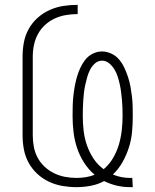

<svg xmlns="http://www.w3.org/2000/svg" viewBox="-20 -763 640 791"><path d="M515 8Q487 8 460 1.5Q433 -5 409 -17Q383 -3 353.5 2.5Q324 8 295 8Q266 8 237 3Q208 -2 181.5 -14.5Q155 -27 133.5 -47Q112 -67 98 -92.5Q84 -118 78.5 -147Q73 -176 73 -205V-530Q73 -560 78.5 -589Q84 -618 98.5 -644Q113 -670 135.5 -690Q158 -710 185 -722Q212 -734 241 -738.5Q270 -743 300 -743V-705Q276 -705 252 -701Q228 -697 206 -687Q184 -677 166 -660.5Q148 -644 136.5 -623Q125 -602 120 -578Q115 -554 115 -530V-205Q115 -181 119.5 -157.5Q124 -134 135 -113.5Q146 -93 163.5 -76.5Q181 -60 202.5 -49.5Q224 -39 247.5 -34.5Q271 -30 295 -30Q314 -30 333 -33Q352 -36 370 -43Q344 -65 326 -93.5Q308 -122 297.5 -153.5Q287 -185 283 -218.5Q279 -252 279 -285Q279 -305 279.5 -325.5Q280 -346 282 -365.5Q284 -385 287.5 -405Q291 -425 296.5 -444.5Q302 -464 310.5 -482.5Q319 -501 331 -516.5Q343 -532 361.5 -541.5Q380 -551 400 -551Q420 -551 439 -542Q458 -533 471 -517.5Q484 -502 492.5 -483.5Q501 -465 507.5 -445.5Q514 -426 517.5 -406Q521 -386 523.5 -366Q526 -346 526.5 -326Q527 -306 527 -285Q527 -252 524 -219.5Q521 -187 511 -155.5Q501 -124 485 -95.5Q469 -67 445 -44Q462 -37 479.5 -33.5Q497 -30 515 -30Q518 -30 520 -30Q522 -30 525 -30L527 8Q524 8 521 8Q518 8 515 8ZM407 -66Q430 -85 445.5 -111.5Q461 -138 469.5 -166.5Q478 -195 481.5 -225Q485 -255 485 -285Q485 -302 484.5 -318Q484 -334 482.5 -350.5Q481 -367 479 -383Q477 -399 473.5 -415Q470 -431 465 -447Q460 -463 451.5 -477Q443 -491 430 -502Q417 -513 401 -513Q384 -513 371.5 -502Q359 -491 351.5 -476.5Q344 -462 339.5 -446Q335 -430 331.5 -414.5Q328 -399 326 -382.5Q324 -366 323 -350Q322 -334 321.5 -317.5Q321 -301 321 -285Q321 -255 324.5 -224.5Q328 -194 338 -165Q348 -136 365 -110Q382 -84 407 -66Z"/></svg>

Font: Iosevka SS04 XLt Ex
Style: Regular
Weight: 200
Width: 7
Monospace: yes
Designer: Belleve Invis
Foundry: Belleve Invis
Version: Version 19.0.0; ttfautohint (v1.8.4)